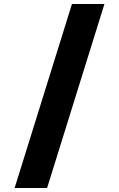

<svg xmlns="http://www.w3.org/2000/svg" viewBox="-20 -812 595 958"><path d="M339 -792H501L215 126H53Z"/></svg>

Font: Noto Sans Bengali UI Black
Style: Regular
Weight: 900
Designer: Jelle Bosma - Monotype Design Team
Foundry: Monotype Imaging Inc.
Version: Version 2.003; ttfautohint (v1.8.4.7-5d5b)